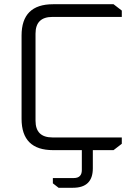

<svg xmlns="http://www.w3.org/2000/svg" viewBox="-20 -710 646 908"><path d="M82 -148V-542Q82 -690 231 -690H517L556 -660V-630H228Q148 -630 148 -551V-139Q148 -60 228 -60H556V-30L517 0H231Q82 0 82 -148ZM230 132H329Q367 132 367 94V-28H419V86Q419 178 325 178H257L230 157Z"/></svg>

Font: Oxanium Light
Style: Regular
Weight: 300
Designer: Severin Meyer
Version: Version 1.000